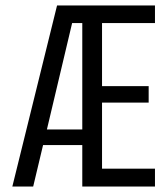

<svg xmlns="http://www.w3.org/2000/svg" viewBox="-20 -680 614 700"><path d="M25 0 188 -660H545V-596H352V-366H522V-306H352V-65H545V0H280V-151H137L101 0ZM243 -596 151 -208H280V-596Z"/></svg>

Font: Bricolage Grotesque 12pt Condensed Light
Style: Regular
Weight: 300
Width: 3
Designer: Mathieu Triay
Foundry: Atelier Triay
Version: Version 1.001; ttfautohint (v1.8.4.7-5d5b);gftools[0.9.33.de